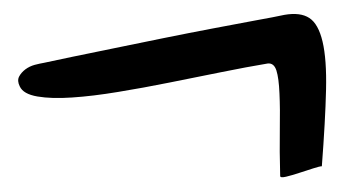

<svg xmlns="http://www.w3.org/2000/svg" viewBox="-20 -393 493 270"><path d="M7.8 -271.5Q3.9 -279.3 6.8 -285.2Q9.8 -291 15.6 -295.4Q21.5 -299.8 28.8 -301.8Q36.1 -303.7 42 -304.7Q54.7 -307.6 81.1 -313Q107.4 -318.4 140.6 -325.2Q173.8 -332 210 -339.4Q246.1 -346.7 279.3 -353Q312.5 -359.4 339.4 -364.3Q366.2 -369.1 379.9 -372.1Q402.3 -376 415 -367.7Q427.7 -359.4 433.6 -334.5Q439.5 -309.6 438.5 -266.6Q437.5 -223.6 432.6 -159.2Q429.7 -159.2 420.4 -156.2Q411.1 -153.3 400.9 -149.9Q390.6 -146.5 382.3 -144.5Q374 -142.6 374 -145.5Q373 -180.7 373.5 -210.4Q374 -240.2 373 -261.7Q372.1 -283.2 368.7 -293.9Q365.2 -304.7 356.4 -303.7Q327.1 -298.8 291 -291.5Q254.9 -284.2 218.3 -276.9Q181.6 -269.5 146 -263.7Q110.4 -257.8 81.5 -255.9Q52.7 -253.9 32.7 -257.3Q12.7 -260.7 7.8 -271.5Z"/></svg>

Font: Over the Rainbow
Style: Regular
Weight: 400
Designer: Kimberly Geswein
Foundry: Kimberly Geswein
Version: Version 1.002 2010